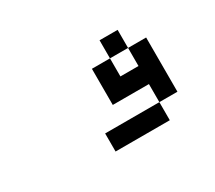

<svg xmlns="http://www.w3.org/2000/svg" viewBox="-72 -506 644 575"><g transform="rotate(-30 250.0 -219.0)"><path d="M375 -312.5H312.5V-375H375ZM187.5 -125H375V-62.5H187.5ZM250 -312.5H312.5V-250H375V-312.5H437.5V-125H375V-187.5H250Z"/></g></svg>

Font: 寒蝉点阵体 16px
Style: Regular
Weight: 400
Designer: Designed by Warren2060
Foundry: ChillType
Version: Version 1.000